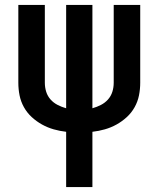

<svg xmlns="http://www.w3.org/2000/svg" viewBox="-20 -755 640 775"><path d="M247 0V-223Q221 -226 196.5 -233Q172 -240 149.5 -252.5Q127 -265 108 -282.5Q89 -300 76.5 -322.5Q64 -345 59 -370Q54 -395 54 -421V-735H161V-421Q161 -402 166.5 -384.5Q172 -367 184 -353.5Q196 -340 212.5 -331.5Q229 -323 247 -318V-735H353V-318Q371 -323 387.5 -331.5Q404 -340 416 -353.5Q428 -367 433.5 -384.5Q439 -402 439 -421V-735H546V-421Q546 -395 541 -370Q536 -345 523.5 -322.5Q511 -300 492 -282.5Q473 -265 450.5 -252.5Q428 -240 403.5 -233Q379 -226 353 -223V0Z"/></svg>

Font: Iosevka Curly SmBdEx
Style: Regular
Weight: 600
Width: 7
Monospace: yes
Designer: Belleve Invis
Foundry: Belleve Invis
Version: Version 11.1.0; ttfautohint (v1.8.3)